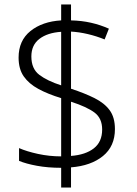

<svg xmlns="http://www.w3.org/2000/svg" viewBox="-20 -779 611 857"><path d="M253 -30Q194 -30 145 -39Q96 -48 65 -61V-118Q99 -103 149.5 -92Q200 -81 253 -81V-341Q194 -359 151.5 -382Q109 -405 86 -438Q63 -471 63 -522Q63 -598 116 -640.5Q169 -683 253 -688V-759H297V-688Q344 -687 386 -677.5Q428 -668 466 -651L447 -603Q410 -618 371.5 -627Q333 -636 297 -638V-383Q358 -363 402 -341Q446 -319 469.5 -287Q493 -255 493 -203Q493 -126 439.5 -82.5Q386 -39 297 -32V58H253ZM253 -637Q192 -633 156 -605.5Q120 -578 120 -527Q120 -472 155.5 -445Q191 -418 253 -398ZM297 -83Q362 -88 399 -117Q436 -146 436 -201Q436 -251 402 -276.5Q368 -302 297 -325Z"/></svg>

Font: RS Noto Sans Light
Style: Regular
Weight: 300
Designer: Monotype Design Team
Foundry: Monotype Imaging Inc.
Version: Version 3.10